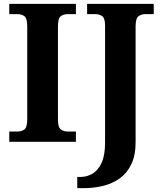

<svg xmlns="http://www.w3.org/2000/svg" viewBox="-20 -734 838 994"><path d="M28 0V-53H70Q92 -53 106.5 -64Q121 -75 121 -118V-596Q121 -639 106.5 -650Q92 -661 70 -661H28V-714H373V-661H331Q309 -661 294.5 -650Q280 -639 280 -596V-118Q280 -75 294.5 -64Q309 -53 331 -53H373V0ZM380 240V182H398Q430 182 459 165Q488 148 506 109Q524 70 524 3V-600Q524 -640 509 -650.5Q494 -661 473 -661H431V-714H776V-661H734Q712 -661 697 -650Q682 -639 682 -596V2Q682 70 660 116Q638 162 600.5 189Q563 216 515 228Q467 240 416 240Z"/></svg>

Font: Noto Serif Test
Style: Regular
Weight: 400
Version: Version 1.000